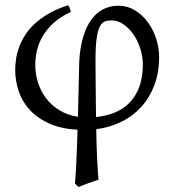

<svg xmlns="http://www.w3.org/2000/svg" viewBox="-20 -491 678 747"><path d="M439.9 -468.8Q475.6 -468.8 504.9 -450.9Q534.2 -433.1 555.2 -404.5Q576.2 -376 587.6 -340.3Q599.1 -304.7 599.1 -268.6Q599.1 -208.5 580.6 -159.7Q562 -110.8 529.5 -75Q497.1 -39.1 452.1 -17.1Q407.2 4.9 354.5 11.7Q355 41 355.7 69.6Q356.4 98.1 357.7 123.5Q358.9 148.9 360.4 170.7Q361.8 192.4 363.3 208Q345.2 214.4 325.4 221.2Q305.7 228 286.6 236.3Q281.2 233.4 278.8 230.5L271.5 222.7Q272.9 209.5 274.4 187.7Q275.9 166 277.1 138.4Q278.3 110.8 279.5 78.9Q280.8 46.9 281.7 13.7Q213.4 9.8 167 -12.5Q120.6 -34.7 92.3 -67.4Q64 -100.1 51.5 -139.9Q39.1 -179.7 39.1 -218.8Q39.1 -237.8 42.2 -260.3Q45.4 -282.7 53.7 -305.9Q62 -329.1 76.7 -352.8Q91.3 -376.5 114.3 -397.9Q137.2 -419.4 169.7 -438.2Q202.1 -457 245.6 -470.7Q249.5 -464.8 252 -457Q254.4 -449.2 255.9 -444.3Q215.3 -426.3 188.5 -401.6Q161.6 -377 145.8 -349.6Q129.9 -322.3 123.5 -293.5Q117.2 -264.6 117.2 -238.3Q117.2 -203.6 127.7 -170.2Q138.2 -136.7 158.9 -109.1Q179.7 -81.5 210.9 -62.3Q242.2 -43 283.2 -36.6L287.6 -222.2Q287.6 -284.2 299.1 -330.6Q310.5 -377 330.6 -407.7Q350.6 -438.5 378.7 -453.6Q406.7 -468.8 439.9 -468.8ZM353.5 -35.6Q396.5 -40 430.2 -54.7Q463.9 -69.3 487.3 -95Q510.7 -120.6 523.2 -156.7Q535.6 -192.9 535.6 -239.7Q535.6 -272 525.6 -302.7Q515.6 -333.5 498.8 -357.7Q481.9 -381.8 460 -396.7Q438 -411.6 413.6 -411.6Q399.4 -411.6 388.2 -407.7Q377 -403.8 368.7 -388.4Q360.4 -373 356 -342.3Q351.6 -311.5 351.6 -257.3V-232.4Z"/></svg>

Font: Gentium Unicode
Style: Regular
Weight: 400
Version: Version 1.009